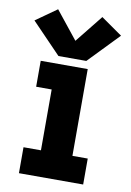

<svg xmlns="http://www.w3.org/2000/svg" viewBox="-88 -834 607 889"><g transform="rotate(10 216.0 -389.5)"><path d="M65 0H367V-122H295V-530H74V-408H147V-122H65ZM151 -566H282L420 -709L320 -779L216 -649L112 -779L13 -709Z"/></g></svg>

Font: Iosevka Sparkle Heavy
Style: Regular
Weight: 900
Designer: Belleve Invis
Foundry: Belleve Invis
Version: Version 4.5.0; ttfautohint (v1.8.3)